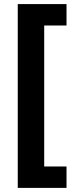

<svg xmlns="http://www.w3.org/2000/svg" viewBox="-20 -746 366 930"><path d="M302.2 164.1H66V-726.2H302.2V-622.5H194.1V60.4H302.2Z"/></svg>

Font: Noto Sans Khmer UI
Style: Regular
Weight: 400
Designer: Danh Hong and the Monotype Design Team
Foundry: Monotype Imaging Inc.
Version: Version 2.002